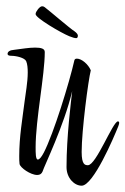

<svg xmlns="http://www.w3.org/2000/svg" viewBox="-20 -588 398 609"><path d="M222 -467C225 -467 227 -470 227 -475C227 -479 223 -484 216 -489C204 -496 133 -557 127 -561C119 -568 117 -568 113 -568C106 -568 93 -551 93 -544C93 -544 93 -543 93 -543C93 -531 173 -484 200 -473C210 -469 217 -467 222 -467ZM239 1C276 1 341 -152 355 -187C357 -192 358 -196 358 -198C358 -201 357 -203 354 -203C338 -203 285 -64 259 -64C250 -64 239 -65 239 -106C239 -174 260 -334 268 -365C260 -384 239 -402 224 -402C219 -402 217 -400 216 -397C200 -326 150 -164 119 -104C111 -89 105 -82 100 -82C93 -82 93 -102 93 -121C93 -209 122 -349 122 -423C122 -434 110 -437 91 -437C71 -437 50 -433 25 -430C11 -429 4 -424 4 -417C4 -413 8 -411 16 -411C31 -411 58 -405 63 -394C67 -385 68 -371 68 -358C68 -327 61 -291 58 -266C51 -210 41 -154 41 -93C41 -84 41 -75 42 -68C44 -56 77 -33 98 -33C107 -33 112 -37 115 -44C120 -61 183 -189 209 -299C205 -264 191 -154 191 -58C191 -23 216 1 239 1Z"/></svg>

Font: Comforter
Style: Regular
Weight: 400
Designer: Robert E. Leuschke
Foundry: Robert E. Leuschke
Version: Version 1.013; ttfautohint (v1.8.3)